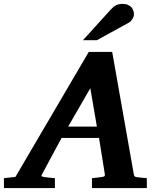

<svg xmlns="http://www.w3.org/2000/svg" viewBox="-73 -949 808 969"><path d="M382.8 -503.9 271 -310.1H416ZM391.1 0V-49.8Q398.9 -50.8 407 -51.5Q415 -52.2 421.9 -53.2Q429.7 -54.2 437 -55.2Q446.8 -56.2 452.1 -58.6Q457.5 -61 456.1 -69.8L426.8 -252.9H237.8L139.2 -69.8Q134.3 -62.5 138.2 -59.3Q142.1 -56.2 151.9 -55.2Q159.7 -54.2 168.5 -53.2Q175.8 -52.2 185.1 -51.5Q194.3 -50.8 204.1 -49.8V0H-53.2V-49.8L4.9 -56.2L375 -687H493.2L602.1 -70.8Q603.5 -61 607.2 -58.3Q610.8 -55.7 622.1 -54.2Q628.9 -53.7 636.7 -52.7Q643.6 -51.8 651.6 -51.3Q659.7 -50.8 668 -49.8V0ZM603 -876.5Q603 -871.6 601.1 -865.5Q599.1 -859.4 595.5 -853.5Q591.8 -847.7 587.2 -842.5Q582.5 -837.4 576.7 -834.5L416 -746.1H345.7L482.9 -897.5Q491.2 -906.7 498.3 -912.8Q505.4 -918.9 512.7 -922.6Q520 -926.3 527.8 -927.7Q535.6 -929.2 545.9 -929.2Q562 -929.2 573 -924.3Q584 -919.4 590.6 -911.9Q597.2 -904.3 600.1 -894.8Q603 -885.3 603 -876.5Z"/></svg>

Font: Charis SIL Eur
Style: Bold Italic
Weight: 700
Italic angle: -11°
Foundry: SIL International
Version: Version 5.000